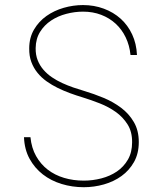

<svg xmlns="http://www.w3.org/2000/svg" viewBox="-20 -741 640 770"><path d="M509.8 -170.4Q510.3 -212.4 491.7 -241.9Q473.1 -271.5 444.3 -292Q415.5 -312.5 380.1 -326.4Q344.7 -340.3 311 -350.6Q286.6 -357.9 261.2 -367.2Q235.8 -376.5 211.9 -388.2Q188 -399.9 167 -414.8Q146 -429.7 130.4 -449Q114.7 -468.3 105.7 -492.4Q96.7 -516.6 97.2 -546.9Q97.2 -589.8 116.5 -622.6Q135.7 -655.3 166.5 -677Q197.3 -698.7 235.6 -709.7Q273.9 -720.7 313 -720.7Q357.4 -720.7 396.2 -706.3Q435.1 -691.9 463.9 -666Q492.7 -640.1 510 -603Q527.3 -565.9 529.3 -520.5H503.4Q499.5 -559.1 484.1 -591.1Q468.8 -623 443.8 -646Q418.9 -668.9 385.7 -681.6Q352.5 -694.3 313 -694.3Q279.8 -694.3 246.1 -685.5Q212.4 -676.8 185.1 -658.7Q157.7 -640.6 140.6 -613Q123.5 -585.4 123 -547.9Q122.6 -521 131.1 -499.5Q139.6 -478 154.3 -461.2Q168.9 -444.3 188.2 -431.2Q207.5 -418 229.5 -408Q251.5 -397.9 274.2 -390.1Q296.9 -382.3 318.4 -376Q356.4 -364.7 395.3 -348.6Q434.1 -332.5 465.6 -308.8Q497.1 -285.2 516.8 -251.5Q536.6 -217.8 536.6 -171.4Q536.6 -125.5 517.6 -91.6Q498.5 -57.6 467.5 -35.2Q436.5 -12.7 397 -1.5Q357.4 9.8 315.9 9.8Q269.5 9.8 227.1 -3.2Q184.6 -16.1 151.9 -41.5Q119.1 -66.9 98.6 -104.2Q78.1 -141.6 76.2 -190.9H102.1Q106.4 -147.5 124.8 -115Q143.1 -82.5 171.6 -60.5Q200.2 -38.6 237.1 -27.6Q273.9 -16.6 315.9 -16.6Q351.6 -16.6 386.5 -25.6Q421.4 -34.7 448.7 -53.2Q476.1 -71.8 492.9 -100.8Q509.8 -129.9 509.8 -170.4Z"/></svg>

Font: Roboto Mono Thin
Style: Regular
Weight: 250
Designer: Google
Version: Version 2.000985; 2015; ttfautohint (v1.3)